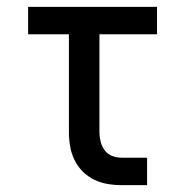

<svg xmlns="http://www.w3.org/2000/svg" viewBox="-20 -540 540 560"><path d="M335 0Q314 0 293.5 -3.5Q273 -7 254.5 -16Q236 -25 221 -40Q206 -55 197 -74Q188 -93 184.5 -113.5Q181 -134 181 -155V-440H62V-520H438V-440H270V-155Q270 -141 273.5 -127Q277 -113 285.5 -101.5Q294 -90 307.5 -85Q321 -80 335 -80H409V0Z"/></svg>

Font: Iosevka Term Medium
Style: Regular
Weight: 500
Monospace: yes
Designer: Belleve Invis
Foundry: Belleve Invis
Version: Version 26.3.1